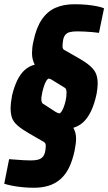

<svg xmlns="http://www.w3.org/2000/svg" viewBox="-28 -716 511 906"><path d="M131 170Q106 170 79.5 167.5Q53 165 30 160.5Q7 156 -8 151L15 35Q30 36 48 37.5Q66 39 84.5 40Q103 41 117 41Q138 41 151 37.5Q164 34 172 26Q180 18 184 4Q186 -3 187 -11.5Q188 -20 188 -28Q188 -38 183.5 -42.5Q179 -47 169 -52L110 -86Q74 -107 55 -123.5Q36 -140 29 -159Q22 -178 22 -207Q22 -217 23.5 -230Q25 -243 29 -266Q39 -307 53.5 -337Q68 -367 88.5 -385.5Q109 -404 136 -411Q130 -422 126.5 -435.5Q123 -449 123 -465Q123 -477 124.5 -491Q126 -505 130 -522Q143 -585 169 -623.5Q195 -662 233.5 -679Q272 -696 323 -696Q354 -696 381 -693.5Q408 -691 429.5 -686.5Q451 -682 463 -677L439 -561Q426 -563 408 -564.5Q390 -566 371.5 -567Q353 -568 337 -568Q315 -568 301.5 -564.5Q288 -561 280.5 -552Q273 -543 270 -528Q269 -521 268 -513.5Q267 -506 267 -498Q267 -492 268.5 -488Q270 -484 274 -481Q278 -478 283 -476L339 -444Q378 -422 398 -404Q418 -386 425.5 -367Q433 -348 433 -320Q433 -310 431.5 -298.5Q430 -287 428 -274Q418 -226 402 -192.5Q386 -159 365.5 -140Q345 -121 318 -113Q324 -103 327.5 -90Q331 -77 331 -61Q331 -49 329 -35.5Q327 -22 324 -5Q314 42 297.5 75.5Q281 109 256.5 130Q232 151 201 160.5Q170 170 131 170ZM252 -181Q256 -181 261.5 -188.5Q267 -196 272.5 -210Q278 -224 282 -242Q284 -252 285 -261Q286 -270 286 -280Q286 -288 284 -293.5Q282 -299 279 -301L219 -338Q213 -342 209 -343.5Q205 -345 202 -345Q198 -345 192.5 -337.5Q187 -330 182 -316.5Q177 -303 172 -283Q171 -275 169 -266Q167 -257 167 -248Q167 -240 169.5 -233.5Q172 -227 179 -224L236 -187Q242 -184 246 -182.5Q250 -181 252 -181Z"/></svg>

Font: Saira Condensed ExtraBold
Style: Italic
Weight: 800
Width: 3
Italic angle: -12°
Designer: Hector Gatti with collaboration of the Omnibus-Type team
Foundry: Omnibus-Type
Version: Version 1.101